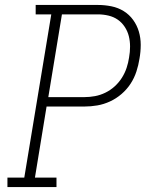

<svg xmlns="http://www.w3.org/2000/svg" viewBox="-20 -755 640 775"><path d="M10 0V-38H78L187 -697H124V-735H375Q403 -735 430 -729.5Q457 -724 479.5 -710Q502 -696 517.5 -674.5Q533 -653 540.5 -627.5Q548 -602 548 -574Q548 -546 543 -518Q539 -492 530.5 -466Q522 -440 507 -417Q492 -394 470.5 -375.5Q449 -357 424 -345.5Q399 -334 373 -329.5Q347 -325 321 -325H168L121 -38H208V0ZM175 -363H321Q342 -363 363.5 -367Q385 -371 405.5 -381Q426 -391 443 -406.5Q460 -422 472 -441Q484 -460 491 -481Q498 -502 501 -523Q505 -545 505 -567Q505 -589 500 -609Q495 -629 483.5 -646.5Q472 -664 455.5 -675.5Q439 -687 418 -692Q397 -697 375 -697H230Z"/></svg>

Font: Iosevka Curly Slab XLtEx
Style: Italic
Weight: 200
Width: 7
Italic angle: -9°
Monospace: yes
Designer: Belleve Invis
Foundry: Belleve Invis
Version: Version 11.1.0; ttfautohint (v1.8.3)